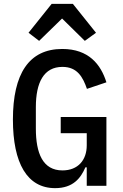

<svg xmlns="http://www.w3.org/2000/svg" viewBox="-20 -964 640 996"><path d="M248 -944 128 -794 183 -752 302 -868 420 -752 478 -794 358 -944ZM430 0H532V-357H295V-273H430V-210C430 -134 385 -80 304 -80C202 -80 166 -169 166 -297V-408C166 -536 207 -617 304 -617C381 -617 410 -564 431 -503L532 -537C503 -630 440 -710 303 -710C130 -710 47 -581 47 -344C47 -117 121 12 266 12C359 12 399 -40 423 -96H430Z"/></svg>

Font: IBM Mono Medium
Style: Regular
Weight: 500
Monospace: yes
Designer: Mike Abbink, Paul van der Laan, Pieter van Rosmalen
Foundry: Bold Monday
Version: Version 2.3